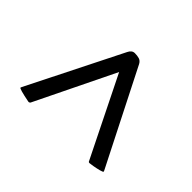

<svg xmlns="http://www.w3.org/2000/svg" viewBox="-111 -555 706 706"><g transform="rotate(-45 241.5 -202.5)"><path d="M50 -44Q50 -48 51.5 -49Q53 -50 53 -50L364 -204L54 -355Q54 -355 52 -357.5Q50 -360 51 -364Q62 -420 67 -420Q68 -420 72 -418L437 -235Q454 -227 454 -212Q454 -199 451 -189Q448 -179 437 -173L70 13Q66 15 65 15Q62 15 58.5 1.5Q55 -12 52.5 -26.5Q50 -41 50 -44Z"/></g></svg>

Font: Amiri
Style: Bold
Weight: 700
Designer: Khaled Hosny
Version: Version 0.113